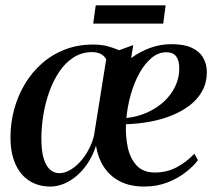

<svg xmlns="http://www.w3.org/2000/svg" viewBox="-20 -693 810 724"><path d="M482.5 -523 474.5 -474Q508 -498.5 546.5 -512.5Q585 -526.5 627 -526.5Q673.5 -526.5 702.8 -513Q732 -499.5 746 -475.5Q760 -451.5 760 -421Q760 -382 743.2 -351Q726.5 -320 696.8 -296.8Q667 -273.5 628 -257.8Q589 -242 544.8 -234Q500.5 -226 455 -224.5Q453 -178 462 -136.5Q471 -95 495.5 -68.8Q520 -42.5 564 -42.5Q609 -42.5 646.2 -62.2Q683.5 -82 713 -113.5L726.5 -89Q711 -68 682 -44.8Q653 -21.5 612.8 -5.5Q572.5 10.5 524 10.5Q470.5 10.5 432.2 -9.2Q394 -29 371.5 -63.8Q349 -98.5 342 -143.5Q329.5 -105 309.8 -76Q290 -47 266.5 -27.8Q243 -8.5 218.2 1Q193.5 10.5 170.5 10.5Q125 10.5 91 -11Q57 -32.5 38.2 -74.2Q19.5 -116 19.5 -175.5Q19.5 -229 33.2 -280Q47 -331 73.2 -375.2Q99.5 -419.5 137.5 -453.2Q175.5 -487 224.2 -506Q273 -525 331 -525Q362.5 -525 386.5 -518.5Q410.5 -512 429 -503.5ZM334 -179 380.5 -469.5Q374.5 -481 361.2 -488.8Q348 -496.5 326 -496.5Q287.5 -496 257 -476.2Q226.5 -456.5 203.8 -423Q181 -389.5 166 -347.5Q151 -305.5 143.5 -259.8Q136 -214 136 -170.5Q136 -123 145 -94.5Q154 -66 169.2 -53Q184.5 -40 203.5 -40Q222.5 -40 242.2 -50.8Q262 -61.5 280 -80.5Q298 -99.5 312 -124.8Q326 -150 334 -179ZM608 -496Q577.5 -496 552 -475Q526.5 -454 506.5 -418.5Q486.5 -383 473.8 -338.8Q461 -294.5 456.5 -248Q499 -252.5 535.5 -269Q572 -285.5 599 -310.8Q626 -336 641 -367.8Q656 -399.5 656 -435Q656 -465.5 644 -480.8Q632 -496 608 -496ZM341 -673H604.5L595.5 -604H331.5Z"/></svg>

Font: Merriweather 120pt Medium
Style: Italic
Weight: 500
Italic angle: -7.8°
Version: Version 2.101